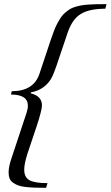

<svg xmlns="http://www.w3.org/2000/svg" viewBox="-20 -749 533 925"><path d="M202.1 155.8Q169.4 155.8 147.9 155Q126.5 154.3 104 151.9Q81.5 149.4 67.9 144.3Q54.2 139.2 42.7 131.1Q31.2 123 26.4 110.8Q21.5 98.6 21.5 81.5Q21.5 52.7 36.6 9.8L108.4 -207Q114.3 -224.6 114.3 -240.2Q114.3 -293.5 32.7 -293.5L36.6 -309.6Q142.6 -309.6 170.4 -394.5L225.6 -560.1Q233.9 -584.5 241.5 -604Q249 -623.5 258.1 -639.6Q267.1 -655.8 275.4 -667.7Q283.7 -679.7 295.4 -689.2Q307.1 -698.7 317.1 -705.1Q327.1 -711.4 343 -716.1Q358.9 -720.7 372.3 -723.1Q385.7 -725.6 407.2 -727.1Q428.7 -728.5 446.8 -728.8Q464.8 -729 493.2 -729L487.3 -707Q410.6 -707 369.1 -681.6Q327.6 -656.2 305.7 -590.8L265.6 -472.2Q237.8 -386.7 225.1 -367.7Q191.9 -315.4 129.4 -304.2L127.9 -299.3Q182.1 -286.1 182.1 -241.2Q182.1 -218.8 157.2 -142.6L111.8 -7.3Q96.7 40.5 96.7 68.4Q96.7 105.5 122.3 119.4Q147.9 133.3 209 133.3Z"/></svg>

Font: Elstob
Style: Italic
Weight: 400
Italic angle: -20°
Designer: Peter S. Baker
Version: Version 1.015